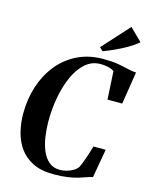

<svg xmlns="http://www.w3.org/2000/svg" viewBox="-143 -1078 927 1178"><g transform="rotate(15 321.0 -488.5)"><path d="M314 10Q234 10 181 -16.5Q128 -43 96.5 -87.8Q65 -132.5 51.5 -188.2Q38 -244 38 -302Q38 -394.5 64.2 -475.8Q90.5 -557 140.8 -619.2Q191 -681.5 263.2 -717Q335.5 -752.5 427 -752.5Q483.5 -752.5 521.8 -745.8Q560 -739 588.2 -732Q616.5 -725 641.5 -724L609 -518H515.5L505.5 -696.5Q497 -703 484 -707.8Q471 -712.5 454.5 -715.2Q438 -718 418 -718Q364 -718 323 -682Q282 -646 254.2 -584.8Q226.5 -523.5 212.8 -447.2Q199 -371 199.5 -291.5Q200 -246 206.8 -199.2Q213.5 -152.5 229.8 -113.2Q246 -74 274 -50Q302 -26 344.5 -26Q364 -26 386.5 -32Q409 -38 428.2 -49.5Q447.5 -61 457.5 -77.5Q462.5 -87 469.2 -104.5Q476 -122 483 -143Q490 -164 496.5 -184Q503 -204 506.5 -218H584.5L552.5 -36Q537 -33 517 -25.8Q497 -18.5 469.2 -10Q441.5 -1.5 403.5 4.2Q365.5 10 314 10ZM409.5 -797 388 -817 542 -987 620 -910.5Q591.5 -886 555.5 -865.2Q519.5 -844.5 481.8 -827.2Q444 -810 409.5 -797Z"/></g></svg>

Font: Merriweather 120pt
Style: Bold Italic
Weight: 700
Italic angle: -7.8°
Version: Version 2.101